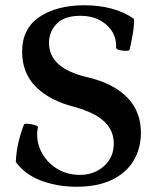

<svg xmlns="http://www.w3.org/2000/svg" viewBox="-20 -696 598 729"><path d="M271 13Q198 13 136.5 -10Q75 -33 40 -81Q42 -121 50 -155.5Q58 -190 71 -223Q73 -227 86.5 -226Q100 -225 112.5 -221Q125 -217 124 -213Q121 -199 121 -187Q121 -145 142.5 -109.5Q164 -74 200.5 -53Q237 -32 284 -32Q337 -32 374.5 -65Q412 -98 412 -151Q412 -200 376.5 -234Q341 -268 266 -289Q168 -314 116 -366.5Q64 -419 64 -500Q64 -587 129.5 -631.5Q195 -676 301 -676Q355 -676 403 -663.5Q451 -651 489 -624Q489 -594 484 -566Q479 -538 472 -507Q470 -503 457.5 -503Q445 -503 433 -506Q421 -509 421 -515Q423 -567 384.5 -601.5Q346 -636 285 -636Q225 -636 195.5 -606Q166 -576 166 -533Q166 -486 201.5 -453Q237 -420 315 -402Q411 -379 463 -326Q515 -273 515 -192Q515 -133 487.5 -86.5Q460 -40 405.5 -13.5Q351 13 271 13Z"/></svg>

Font: Junicode SmExp
Style: Bold
Weight: 700
Width: 6
Designer: Peter S. Baker
Version: Version 2.205; ttfautohint (v1.8.4)